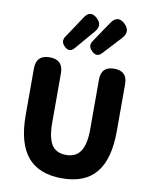

<svg xmlns="http://www.w3.org/2000/svg" viewBox="-111 -1150 986 1245"><g transform="rotate(10 381.5 -527.5)"><path d="M384 14Q233 14 158 -74Q82 -164 82 -350V-656Q82 -745 171 -745Q260 -745 260 -656V-331Q260 -228 291 -183Q321 -140 384 -140Q447 -140 477 -183Q510 -229 510 -331V-538V-659Q510 -745 596 -745Q682 -745 682 -659V-350Q682 -163 607 -74Q534 14 384 14ZM434 -832Q403 -863 426 -896L481 -978L517 -1031Q559 -1094 611 -1043Q656 -999 611 -950L501 -831Q469 -796 434 -832ZM254 -831Q225 -860 246 -893L302 -977L341 -1036Q379 -1095 428 -1047Q469 -1008 431 -962L320 -832Q289 -796 254 -831Z"/></g></svg>

Font: GenSenRounded TW H
Style: Regular
Weight: 900
Version: Version 1.501;PS 1;hotconv 16.6.51;makeotf.lib2.5.65220